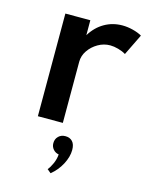

<svg xmlns="http://www.w3.org/2000/svg" viewBox="-117 -602 716 925"><g transform="rotate(15 241.0 -139.0)"><path d="M96.5 0V-512H221V-437.5Q248 -481.5 288.5 -504.8Q329 -528 377.5 -528Q403 -528 429.8 -521.2Q456.5 -514.5 475.5 -503.5L424 -398Q407.5 -408 385.8 -414Q364 -420 345.5 -420Q313.5 -420 285 -403.5Q256.5 -387 238.8 -361Q221 -335 221 -305V0ZM226.5 249.5 208 234Q219.5 220.5 229.5 197.8Q239.5 175 241 152Q224 149 213 136.2Q202 123.5 202 106Q202 85 215.5 71.8Q229 58.5 250.5 58.5Q272.5 58.5 285.5 72.5Q298.5 86.5 298.5 114.5Q298.5 148.5 278.8 186Q259 223.5 226.5 249.5Z"/></g></svg>

Font: Spartan Thin SemiBold
Style: Regular
Weight: 600
Version: Version 1.004